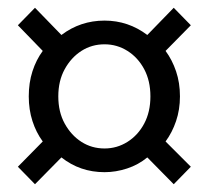

<svg xmlns="http://www.w3.org/2000/svg" viewBox="-20 -577 537 494"><path d="M70 -103 26 -148 90 -213Q73 -236 63.5 -265.5Q54 -295 54 -329Q54 -364 63.5 -393.5Q73 -423 90 -446L26 -512L70 -557L138 -487Q187 -524 249 -524Q310 -524 359 -487L427 -557L471 -512L406 -446Q423 -423 433 -393.5Q443 -364 443 -329Q443 -295 433 -265.5Q423 -236 406 -213L471 -148L427 -103L359 -172Q336 -153 307 -143.5Q278 -134 249 -134Q186 -134 138 -172ZM249 -195Q281 -195 308 -212Q335 -229 351 -259Q367 -289 367 -329Q367 -369 351 -399Q335 -429 308 -446Q281 -463 249 -463Q216 -463 189.5 -446Q163 -429 146.5 -399Q130 -369 130 -329Q130 -289 146.5 -259Q163 -229 189.5 -212Q216 -195 249 -195Z"/></svg>

Font: Source Sans 3 ExtraLight
Style: Regular
Weight: 400
Version: Version 3.052;hotconv 1.1.0;makeotfexe 2.6.0